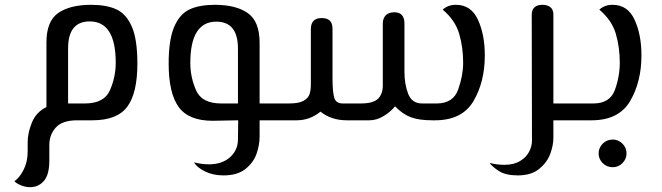

<svg xmlns="http://www.w3.org/2000/svg" viewBox="-20 -500 2751 798"><path d="M551 -236Q551 -113 509 -56.5Q467 0 364 0H301Q239 0 212 30Q185 60 185 103V167Q185 227 162 252.5Q139 278 106 278Q85 278 65.5 269.5Q46 261 40 253Q61 239 78 206Q95 173 95 130V91Q95 53 112.5 9.5Q130 -34 173 -55V-323Q173 -412 222 -446Q271 -480 359 -480Q423 -480 464 -461Q505 -442 528 -389Q551 -336 551 -236ZM461 -239Q461 -411 353 -411Q263 -411 263 -299V-70H333Q413 -70 437 -125Q461 -180 461 -239Z M1144 0H1059V68Q1059 102 1046.5 138.5Q1034 175 1000.5 202Q967 229 909 229Q865 229 832 212.5Q799 196 786 175Q821 183 848 183Q903 183 936 153.5Q969 124 969 79L970 0L864 2Q764 2 722.5 -55.5Q681 -113 681 -236Q681 -335 704 -388.5Q727 -442 768 -461Q809 -480 873 -480Q961 -480 1010 -445.5Q1059 -411 1059 -322V-70H1144ZM899 -70H969V-298Q969 -410 879 -410Q771 -410 771 -238Q771 -179 795 -124.5Q819 -70 899 -70Z M1995 -270Q1995 -160 1948 -80Q1901 0 1788 0H1777Q1722 0 1688 -12.5Q1654 -25 1622 -58Q1602 -34 1573.5 -17Q1545 0 1515 0H1421Q1357 0 1312 -36Q1268 0 1213 0H1144V-70H1182Q1222 -70 1241.5 -81Q1261 -92 1266.5 -108.5Q1272 -125 1272 -151V-379Q1272 -425 1317 -425Q1339 -425 1350.5 -414.5Q1362 -404 1362 -379V-177Q1362 -119 1369 -94.5Q1376 -70 1404 -70H1480Q1531 -70 1551 -89.5Q1571 -109 1571 -145V-402Q1571 -424 1583.5 -436.5Q1596 -449 1619 -449Q1661 -449 1661 -402V-201Q1661 -150 1676.5 -110Q1692 -70 1734 -70H1795Q1864 -70 1884.5 -128.5Q1905 -187 1905 -240Q1905 -303 1888.5 -359.5Q1872 -416 1820 -460Q1842 -480 1875 -480Q1938 -480 1966.5 -418Q1995 -356 1995 -270Z M2379 0H2280V73Q2280 104 2267 139.5Q2254 175 2221 202Q2188 229 2132 229Q2081 229 2053 210.5Q2025 192 2015 177Q2044 185 2077 185Q2116 185 2142 169Q2168 153 2179.5 130Q2191 107 2191 85L2190 -438Q2190 -480 2235 -480Q2254 -480 2267 -470.5Q2280 -461 2280 -439V-70H2379Z M2379 -70H2446Q2515 -70 2535.5 -126Q2556 -182 2556 -240Q2556 -303 2539.5 -359.5Q2523 -416 2471 -460Q2493 -480 2526 -480Q2589 -480 2617.5 -418Q2646 -356 2646 -270Q2646 -160 2599 -80Q2552 0 2439 0H2379ZM2468 138Q2468 114 2485 97Q2502 80 2527 80Q2550 80 2567 97Q2584 114 2584 138Q2584 161 2567 178Q2550 195 2527 195Q2502 195 2485 178Q2468 161 2468 138Z"/></svg>

Font: El Messiri
Style: Regular
Weight: 400
Designer: Mohamed Gaber
Foundry: Kief Type Foundry
Version: Version 2.006